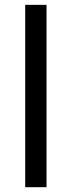

<svg xmlns="http://www.w3.org/2000/svg" viewBox="-20 -780 299 800"><path d="M173.8 0H85V-759.8H173.8Z"/></svg>

Font: Droid Sans
Style: Regular
Weight: 400
Foundry: Ascender Corporation
Version: Version 1.00 build 114